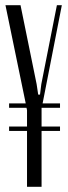

<svg xmlns="http://www.w3.org/2000/svg" viewBox="-20 -719 260 739"><path d="M121 -395 127 -355H134L139 -395L199 -699H218L144 -321H211V-304H140V-232H211V-215H140V0H84V-215H15V-232H84V-295L82 -304H15V-321H79L1 -699H59Z"/></svg>

Font: Moniqa Cond Heading
Style: Regular
Weight: 400
Width: 3
Designer: Rajesh Rajput
Foundry: Rajesh Rajput
Version: Version 1.000